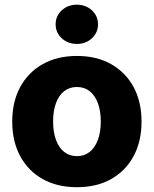

<svg xmlns="http://www.w3.org/2000/svg" viewBox="-20 -781 650 812"><path d="M305.2 10.7Q221.7 10.7 160.2 -23.9Q98.6 -58.6 65.2 -121.1Q31.7 -183.6 31.7 -266.6Q31.7 -350.1 65.2 -412.4Q98.6 -474.6 160.2 -509.5Q221.7 -544.4 305.2 -544.4Q389.2 -544.4 450.4 -509.5Q511.7 -474.6 545.2 -412.4Q578.6 -350.1 578.6 -266.6Q578.6 -183.6 545.2 -121.1Q511.7 -58.6 450.4 -23.9Q389.2 10.7 305.2 10.7ZM305.2 -120.6Q336.9 -120.6 359.4 -138.7Q381.8 -156.7 394 -189.7Q406.2 -222.7 406.2 -267.1Q406.2 -312 394 -344.7Q381.8 -377.4 359.4 -395.3Q336.9 -413.1 305.2 -413.1Q273.9 -413.1 251.2 -395.3Q228.5 -377.4 216.6 -344.7Q204.6 -312 204.6 -267.1Q204.6 -222.7 216.6 -189.7Q228.5 -156.7 251.2 -138.7Q273.9 -120.6 305.2 -120.6ZM305.2 -595.2Q267.1 -595.2 241.2 -619.1Q215.3 -643.1 215.3 -678.2Q215.3 -713.4 241.2 -737.3Q267.1 -761.2 304.7 -761.2Q342.8 -761.2 368.7 -737.3Q394.5 -713.4 394.5 -678.2Q394.5 -643.1 368.7 -619.1Q342.8 -595.2 305.2 -595.2Z"/></svg>

Font: Inter 20pt ExtraBold
Style: Regular
Weight: 800
Version: Version 4.001;git-66647c0bb